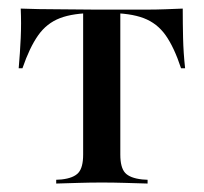

<svg xmlns="http://www.w3.org/2000/svg" viewBox="-20 -434 482 454"><path d="M221 -2.4Q192.7 -2.4 167.7 -1.6Q142.7 -0.8 112.9 0V-8.9L125.8 -9.7Q154 -12.9 165.3 -25.4Q176.6 -37.9 176.6 -68.5V-207.3H264.5V-68.5Q264.5 -37.9 275.8 -25.4Q287.1 -12.9 316.1 -9.7L329 -8.9V0Q299.2 -0.8 273.8 -1.6Q248.4 -2.4 221 -2.4ZM204.8 -403.2Q153.2 -403.2 121.8 -391.1Q90.3 -379 70.2 -350.4Q50 -321.8 33.1 -272.6H24.2Q27.4 -308.9 29 -344Q30.6 -379 29 -413.7Q50 -412.9 71.4 -412.5Q92.7 -412.1 112.9 -412.1L204.8 -411.3H236.3H328.2Q349.2 -411.3 370.6 -412.1Q391.9 -412.9 412.1 -413.7Q412.1 -379 412.9 -344Q413.7 -308.9 417.7 -272.6H408.1Q391.9 -321.8 371.8 -350.4Q351.6 -379 319.8 -391.1Q287.9 -403.2 236.3 -403.2ZM176.6 -207.3V-406.5H264.5V-207.3Z"/></svg>

Font: Playfair 144pt SemiCondensed Medium
Style: Regular
Weight: 500
Width: 4
Designer: Claus Eggers Sørensen
Foundry: Claus Eggers Sørensen
Version: Version 2.203